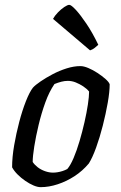

<svg xmlns="http://www.w3.org/2000/svg" viewBox="-20 -773 500 793"><path d="M148 0Q135 0 118.5 -7Q102 -14 84.5 -26Q67 -38 52.5 -52.5Q38 -67 30 -82Q30 -124 38.5 -173Q47 -222 59.5 -269.5Q72 -317 87 -355Q102 -393 116 -411Q126 -422 148 -437Q170 -452 197.5 -466.5Q225 -481 255 -490.5Q285 -500 312 -500Q326 -500 345 -492Q364 -484 383 -471.5Q402 -459 416 -446.5Q430 -434 433 -425Q433 -394 425 -348.5Q417 -303 404.5 -254Q392 -205 377 -163.5Q362 -122 347 -98Q321 -67 288 -45.5Q255 -24 218.5 -12Q182 0 148 0ZM199 -60Q207 -60 217 -61.5Q227 -63 238 -66.5Q249 -70 258 -75Q271 -90 284 -120.5Q297 -151 308.5 -190Q320 -229 329 -268.5Q338 -308 343 -341.5Q348 -375 348 -395Q338 -407 323.5 -416.5Q309 -426 293 -432.5Q277 -439 260 -439Q247 -439 233.5 -435.5Q220 -432 205 -426Q183 -394 167 -349.5Q151 -305 139.5 -257Q128 -209 121.5 -168Q115 -127 115 -104Q123 -92 136 -82Q149 -72 166 -66Q183 -60 199 -60ZM352 -565 199 -695Q206 -708 219 -721.5Q232 -735 245.5 -744Q259 -753 266 -753Q274 -753 293 -732.5Q312 -712 337 -675Q362 -638 386 -588Q381 -583 371.5 -575.5Q362 -568 352 -565Z"/></svg>

Font: Texturina Medium 12pt
Style: Italic
Weight: 400
Italic angle: -11°
Version: Version 1.002